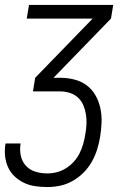

<svg xmlns="http://www.w3.org/2000/svg" viewBox="-21 -540 541 775"><path d="M170 215Q145 215 121 211.5Q97 208 76 198Q55 188 38 172Q21 156 11.5 135Q2 114 -0.5 89.5Q-3 65 1 41Q1 40 1.5 40Q2 40 2 39H62Q62 40 62 40Q62 40 62 40Q58 65 63 88.5Q68 112 83.5 129Q99 146 122 153Q145 160 170 160Q189 160 208.5 155Q228 150 245.5 139Q263 128 277 112.5Q291 97 300 79Q309 61 314.5 42Q320 23 323 4Q327 -17 328 -37.5Q329 -58 326 -77.5Q323 -97 315.5 -115Q308 -133 294 -146Q280 -159 261 -165Q242 -171 222 -171H112L121 -226L353 -465H87L96 -520H436L427 -465L195 -226H222Q251 -226 279 -219Q307 -212 329 -195.5Q351 -179 364.5 -155Q378 -131 384 -103.5Q390 -76 389 -46.5Q388 -17 383 13Q379 38 371 63.5Q363 89 349.5 113Q336 137 316 157Q296 177 272 190.5Q248 204 222 209.5Q196 215 170 215Z"/></svg>

Font: Iosevka SS04 Light
Style: Italic
Weight: 300
Italic angle: -9°
Monospace: yes
Designer: Belleve Invis
Foundry: Belleve Invis
Version: Version 19.0.0; ttfautohint (v1.8.4)